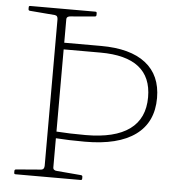

<svg xmlns="http://www.w3.org/2000/svg" viewBox="-52 -783 783 833"><g transform="rotate(5 339.0 -366.5)"><path d="M207 -171V-200Q236 -198 267 -197Q298 -196 334 -196Q461 -196 525.5 -243Q590 -290 590 -383Q590 -558 367 -558H207V-587H367Q495 -587 562 -534.5Q629 -482 629 -383Q629 -277 553.5 -222Q478 -167 334 -167Q298 -167 267 -168Q236 -169 207 -171ZM169 0V-733H207V0ZM46 0Q40 0 40 -6V-14Q40 -20 46 -21L156 -30Q163 -31 166 -36Q169 -41 169 -48V-222H207V-44Q207 -37 212 -33.5Q217 -30 224 -30L330 -21Q336 -20 336 -14V-6Q336 0 330 0ZM40 -727Q40 -733 46 -733H330Q336 -733 336 -727V-719Q336 -713 330 -712L224 -703Q217 -703 212 -699.5Q207 -696 207 -689V-511H169V-685Q169 -693 166 -697.5Q163 -702 156 -703L46 -712Q40 -713 40 -719Z"/></g></svg>

Font: Hahmlet Thin
Style: Regular
Weight: 250
Version: Version 1.002